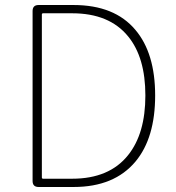

<svg xmlns="http://www.w3.org/2000/svg" viewBox="-20 -746 701 766"><path d="M134 0Q110 0 110 -24V-702Q110 -726 134 -726H273Q437 -726 520 -627Q599 -534 599 -365Q599 -196 521 -102Q436 0 274 0ZM147 -38Q147 -33 152 -33H268Q416 -33 491 -127Q560 -213 560 -365Q560 -517 491 -601Q416 -693 268 -693H152Q147 -693 147 -688Z"/></svg>

Font: Resource Han Rounded JP ExtraLight
Style: Regular
Weight: 250
Designer: Cyano Hao (round all glyphs); Ryoko NISHIZUKA 西塚涼子 (kana, bopomofo & ideographs); Paul D. Hunt (Latin, Greek & Cyrillic)
Foundry: Cyano Hao
Version: 0.990